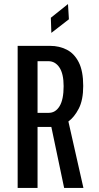

<svg xmlns="http://www.w3.org/2000/svg" viewBox="-20 -926 490 946"><path d="M67 0V-700H227.5Q272 -700 309 -681.2Q346 -662.5 368 -619.2Q390 -576 390 -502.5Q390 -433 368 -390.8Q346 -348.5 317 -327.5L391 0H296L233 -300.5H165V0ZM165 -370H220Q253.5 -370 273.5 -402.8Q293.5 -435.5 293.5 -501.5Q293.5 -562.5 272.8 -593.5Q252 -624.5 218.5 -624.5H165ZM233 -764 230.5 -838.5 315 -906 319.5 -831Z"/></svg>

Font: Trispace Condensed
Style: Regular
Weight: 400
Width: 3
Designer: Tyler Finck
Foundry: Etcetera Type Company
Version: Version 1.210; ttfautohint (v1.8.3)